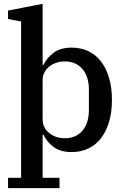

<svg xmlns="http://www.w3.org/2000/svg" viewBox="-20 -780 650 1000"><path d="M22 146H90V-668L22 -681V-725L202 -760V-442H207Q223 -478 259 -505Q295 -532 353 -532Q401 -532 440 -513.5Q479 -495 506 -460Q533 -425 548 -374.5Q563 -324 563 -260Q563 -196 548 -145.5Q533 -95 506 -60Q479 -25 440 -6.5Q401 12 353 12Q294 12 258.5 -15Q223 -42 207 -78H202V146H290V200H22ZM318 -60Q375 -60 409 -99Q443 -138 443 -207V-313Q443 -382 409 -421Q375 -460 318 -460Q295 -460 274.5 -453.5Q254 -447 237.5 -434Q221 -421 211.5 -403Q202 -385 202 -362V-158Q202 -135 211.5 -117Q221 -99 237.5 -86Q254 -73 274.5 -66.5Q295 -60 318 -60Z"/></svg>

Font: IBM Plex Serif Medm
Style: Regular
Weight: 500
Designer: Mike Abbink, Paul van der Laan, Pieter van Rosmalen
Foundry: Bold Monday
Version: Version 3.001